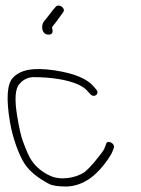

<svg xmlns="http://www.w3.org/2000/svg" viewBox="-20 -708 514 702"><path d="M160 -581.5C171.6 -582.3 175 -590.8 170.1 -607C169.9 -608.3 171.8 -611.3 175.8 -616C184.5 -626 203.8 -653.7 211.4 -664C221.4 -677.6 194.8 -697.7 182.8 -682L174.7 -673C162.8 -658 153.6 -645 140.6 -629.5C129.4 -616.3 130.8 -579.5 160 -581.5ZM331.5 -381 324 -390C301 -418.6 256.1 -438.8 180.9 -450.6C101.3 -462.4 54 -453.2 26.6 -423C5.7 -400 2.3 -346.7 16.2 -263.1C26.1 -203.6 49.8 -138.8 71.1 -107.5C89.1 -81.1 118.6 -57.1 159.5 -35.5C171.5 -29.2 193.1 -26 223.7 -26C275.5 -28 321.5 -55.3 361.9 -108.1C377.8 -128.8 387.8 -144.8 392 -156L396.1 -167C402.1 -185 370.7 -198.2 367.8 -181L363.6 -170C361.4 -163.3 357.3 -156.2 351.2 -148.5C332.8 -125.2 316.3 -101.7 289 -78.7C259.8 -58.2 201.7 -46.3 162 -66C134.1 -78.9 111.8 -97.4 95.3 -121.5C86.4 -134.4 75.5 -158.9 62.5 -195C56.3 -212.3 49.8 -241.7 42.9 -283C32.6 -344.9 35.4 -384.2 51.2 -401C63.9 -416.2 80.2 -424.6 100.1 -426C166.5 -426 223.7 -417.2 264.6 -399.6C281.4 -392.1 293.8 -383.2 301.8 -373L310.3 -364C323.7 -348 346.2 -365 331.5 -381Z"/></svg>

Font: MewTooHand
Style: WideLta
Weight: 400
Designer: Mew Too, Robert Jablonski
Version: Version 0.77